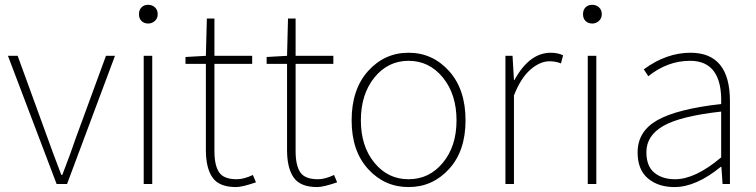

<svg xmlns="http://www.w3.org/2000/svg" viewBox="-20 -757 3112 790"><path d="M212.9 0 12.7 -527.3H52.7L176.8 -186.5Q191.4 -144.5 232.4 -37.1H236.3Q276.4 -141.6 291 -186.5L416 -527.3H453.1L255.9 0Z M571.3 0V-527.3H606.4V0ZM589.8 -660.2Q573.2 -660.2 562.5 -670.4Q551.8 -680.7 551.8 -698.2Q551.8 -716.8 562.5 -727.1Q573.2 -737.3 589.8 -737.3Q605.5 -737.3 617.2 -727.1Q628.9 -716.8 628.9 -698.2Q628.9 -681.6 617.2 -670.9Q605.5 -660.2 589.8 -660.2Z M951.2 12.7Q881.8 12.7 854.5 -26.4Q827.1 -65.4 827.1 -139.6V-494.1H743.2V-522.5L827.1 -527.3L831.1 -680.7H862.3V-527.3H1017.6V-494.1H862.3V-134.8Q862.3 -77.1 881.3 -48.3Q900.4 -19.5 954.1 -19.5Q983.4 -19.5 1020.5 -37.1L1033.2 -6.8Q976.6 12.7 951.2 12.7Z M1285.2 12.7Q1215.8 12.7 1188.5 -26.4Q1161.1 -65.4 1161.1 -139.6V-494.1H1077.1V-522.5L1161.1 -527.3L1165 -680.7H1196.3V-527.3H1351.6V-494.1H1196.3V-134.8Q1196.3 -77.1 1215.3 -48.3Q1234.4 -19.5 1288.1 -19.5Q1317.4 -19.5 1354.5 -37.1L1367.2 -6.8Q1310.5 12.7 1285.2 12.7Z M1426.8 -261.7Q1426.8 -389.6 1494.6 -464.8Q1562.5 -540 1661.1 -540Q1759.8 -540 1827.6 -464.8Q1895.5 -389.6 1895.5 -261.7Q1895.5 -135.7 1827.6 -61.5Q1759.8 12.7 1661.1 12.7Q1562.5 12.7 1494.6 -61.5Q1426.8 -135.7 1426.8 -261.7ZM1858.4 -261.7Q1858.4 -369.1 1802.2 -438Q1746.1 -506.8 1661.1 -506.8Q1576.2 -506.8 1520.5 -438Q1464.8 -369.1 1464.8 -261.7Q1464.8 -155.3 1520.5 -87.4Q1576.2 -19.5 1661.1 -19.5Q1746.1 -19.5 1802.2 -87.4Q1858.4 -155.3 1858.4 -261.7Z M2059.6 0V-527.3H2088.9L2094.7 -427.7H2096.7Q2158.2 -540 2246.1 -540Q2275.4 -540 2296.9 -529.3L2288.1 -496.1Q2266.6 -504.9 2241.2 -504.9Q2202.1 -504.9 2162.6 -470.7Q2123 -436.5 2094.7 -364.3V0Z M2398.4 0V-527.3H2433.6V0ZM2417 -660.2Q2400.4 -660.2 2389.6 -670.4Q2378.9 -680.7 2378.9 -698.2Q2378.9 -716.8 2389.6 -727.1Q2400.4 -737.3 2417 -737.3Q2432.6 -737.3 2444.3 -727.1Q2456.1 -716.8 2456.1 -698.2Q2456.1 -681.6 2444.3 -670.9Q2432.6 -660.2 2417 -660.2Z M2754.9 12.7Q2688.5 12.7 2646 -22.9Q2603.5 -58.6 2603.5 -129.9Q2603.5 -216.8 2685.1 -262.7Q2766.6 -308.6 2947.3 -329.1Q2953.1 -506.8 2819.3 -506.8Q2726.6 -506.8 2647.5 -443.4L2628.9 -471.7Q2721.7 -540 2821.3 -540Q2983.4 -540 2983.4 -340.8V0H2953.1L2948.2 -70.3H2945.3Q2843.8 12.7 2754.9 12.7ZM2757.8 -19.5Q2840.8 -19.5 2947.3 -109.4V-297.9Q2780.3 -279.3 2710 -239.3Q2639.6 -199.2 2639.6 -130.9Q2639.6 -73.2 2672.4 -46.4Q2705.1 -19.5 2757.8 -19.5Z"/></svg>

Font: Gen Shin Gothic ExtraLight
Style: Regular
Weight: 100
Designer: [Source Han Sans]
Ryoko NISHIZUKA  (kana & ideographs); Paul D. Hunt (Latin, Greek & Cyrillic); Wenlong ZHANG  (bopomofo
Version: Version 1.002.20150607